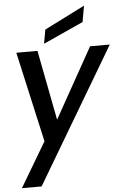

<svg xmlns="http://www.w3.org/2000/svg" viewBox="-66 -843 749 1148"><g transform="rotate(-5 308.0 -268.5)"><path d="M176.8 -8.8 55.2 -550.8H182.1L263.2 -130.9L498 -550.8H616.2L136.2 258.8H18.1ZM240.2 -673.8 482.9 -795.9 465.8 -699.2 225.1 -589.8Z"/></g></svg>

Font: Poppins Medium
Style: Italic
Weight: 500
Italic angle: -10°
Designer: Ninad Kale (Devanagari), Jonny Pinhorn (Latin)
Foundry: Indian Type Foundry
Version: Version 3.200;PS 1.000;hotconv 16.6.54;makeotf.lib2.5.65590